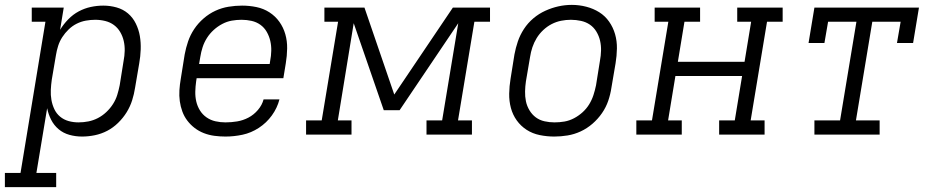

<svg xmlns="http://www.w3.org/2000/svg" viewBox="-68 -551 3838 786"><path d="M-48 215V157H16L118 -462H62V-520H193L178 -429Q192 -452 211.5 -472Q231 -492 254.5 -504.5Q278 -517 303.5 -522.5Q329 -528 355 -528Q383 -528 409.5 -520.5Q436 -513 456 -496Q476 -479 488 -454.5Q500 -430 504.5 -403.5Q509 -377 508 -348.5Q507 -320 502 -292L485 -192Q481 -166 473 -140.5Q465 -115 450.5 -91.5Q436 -68 415.5 -48Q395 -28 371 -15.5Q347 -3 320.5 2.5Q294 8 268 8Q241 8 216 1Q191 -6 172 -22Q153 -38 141.5 -60.5Q130 -83 125 -108L81 157H162V215ZM253 -50Q274 -50 294 -54Q314 -58 332.5 -67.5Q351 -77 367 -92Q383 -107 394.5 -125Q406 -143 412 -162.5Q418 -182 422 -202L438 -302Q442 -322 442.5 -343Q443 -364 438.5 -383.5Q434 -403 424 -420Q414 -437 398.5 -448.5Q383 -460 363 -465Q343 -470 322 -470Q303 -470 283.5 -466.5Q264 -463 246 -454Q228 -445 213 -430.5Q198 -416 187 -399Q176 -382 170 -363Q164 -344 161 -325L144 -225Q141 -204 140 -183Q139 -162 142.5 -142Q146 -122 154.5 -104Q163 -86 178 -73.5Q193 -61 212.5 -55.5Q232 -50 253 -50Z M855 8Q832 8 809.5 5Q787 2 766.5 -6Q746 -14 729 -27Q712 -40 699 -57Q686 -74 678.5 -94.5Q671 -115 668 -137Q665 -159 666.5 -182Q668 -205 672 -228L688 -328Q693 -355 702 -381.5Q711 -408 727 -432Q743 -456 765.5 -475.5Q788 -495 814 -507Q840 -519 868 -523.5Q896 -528 923 -528Q953 -528 982 -522Q1011 -516 1035 -500.5Q1059 -485 1075.5 -462Q1092 -439 1100 -411Q1108 -383 1107.5 -352.5Q1107 -322 1102 -292L1092 -231H737L735 -218Q732 -197 731.5 -176Q731 -155 735.5 -135.5Q740 -116 750.5 -99Q761 -82 777.5 -70.5Q794 -59 814 -54.5Q834 -50 855 -50Q879 -50 903 -54Q927 -58 949 -69.5Q971 -81 988 -101Q1005 -121 1011 -144H1076Q1067 -109 1045 -78.5Q1023 -48 991.5 -27.5Q960 -7 925 0.5Q890 8 855 8ZM747 -289H1036L1038 -302Q1042 -322 1042.5 -343Q1043 -364 1038.5 -383.5Q1034 -403 1024 -420.5Q1014 -438 998 -449.5Q982 -461 962 -465.5Q942 -470 921 -470Q901 -470 881 -466.5Q861 -463 842 -453Q823 -443 807 -428.5Q791 -414 779.5 -396Q768 -378 761.5 -358Q755 -338 752 -318Z M1185 0V-58H1249L1316 -462H1260V-520H1424L1546 -164L1786 -520H1938V-462H1874L1807 -58H1864V0H1678V-58H1742L1808 -456L1568 -100H1503L1380 -456L1315 -58H1371V0Z M2201 8Q2171 8 2141.5 2Q2112 -4 2088 -19.5Q2064 -35 2047.5 -58Q2031 -81 2023.5 -109Q2016 -137 2016.5 -167.5Q2017 -198 2022 -228L2038 -328Q2043 -355 2052 -381.5Q2061 -408 2077 -432.5Q2093 -457 2115.5 -476Q2138 -495 2164.5 -507Q2191 -519 2218 -525Q2245 -531 2273 -531Q2303 -531 2332 -523.5Q2361 -516 2385 -501Q2409 -486 2425.5 -462.5Q2442 -439 2450 -411Q2458 -383 2457.5 -352.5Q2457 -322 2452 -292L2435 -192Q2431 -165 2422 -138.5Q2413 -112 2396.5 -88Q2380 -64 2357.5 -44.5Q2335 -25 2309 -13Q2283 -1 2255.5 3.5Q2228 8 2201 8ZM2202 -50Q2223 -50 2243 -53.5Q2263 -57 2282 -67Q2301 -77 2317 -91.5Q2333 -106 2344 -124Q2355 -142 2361.5 -162Q2368 -182 2372 -202L2388 -302Q2392 -323 2392.5 -344Q2393 -365 2388.5 -384.5Q2384 -404 2373.5 -421.5Q2363 -439 2347 -450Q2331 -461 2310.5 -465.5Q2290 -470 2269 -470Q2249 -470 2229 -466Q2209 -462 2190.5 -452.5Q2172 -443 2156 -428Q2140 -413 2129 -395Q2118 -377 2111.5 -357.5Q2105 -338 2102 -318L2085 -218Q2082 -198 2081.5 -177Q2081 -156 2085 -136.5Q2089 -117 2099.5 -99.5Q2110 -82 2125.5 -70.5Q2141 -59 2161 -54.5Q2181 -50 2202 -50Z M2537 0V-58H2601L2668 -462H2612V-520H2798V-462H2734L2707 -298H2980L3007 -462H2950V-520H3136V-462H3072L3005 -58H3062V0H2876V-58H2940L2970 -240H2697L2667 -58H2723V0Z M3266 0V-58H3371L3438 -462H3322L3307 -375H3242L3266 -520H3694L3670 -375H3604L3619 -462H3503L3436 -58H3533V0Z"/></svg>

Font: Iosevka Etoile Light Oblique
Style: Regular
Weight: 300
Italic angle: -9°
Designer: Belleve Invis
Foundry: Belleve Invis
Version: Version 15.5.2; ttfautohint (v1.8.4)